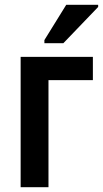

<svg xmlns="http://www.w3.org/2000/svg" viewBox="-20 -780 429 800"><path d="M66 0V-543H367V-446H182V0ZM165 -600V-613L256 -760H389V-751L244 -600Z"/></svg>

Font: Noto Sans Condensed SemiBold
Style: Regular
Weight: 600
Width: 3
Designer: Monotype Design Team
Foundry: Monotype Imaging Inc.
Version: Version 2.013; ttfautohint (v1.8.4.7-5d5b)